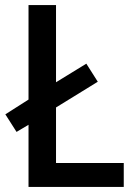

<svg xmlns="http://www.w3.org/2000/svg" viewBox="-20 -734 530 754"><path d="M92 0H466V-94H200V-312L364 -413L319 -484L200 -411V-714H92V-343L1 -285L45 -216L92 -244Z"/></svg>

Font: Noto Sans Bengali SemiCondensed Medium
Style: Regular
Weight: 500
Width: 4
Designer: Joana Ranito - Universal Thirst; Jelle Bosma - Monotype Design Team
Foundry: Universal Thirst ehf.
Version: Version 3.000